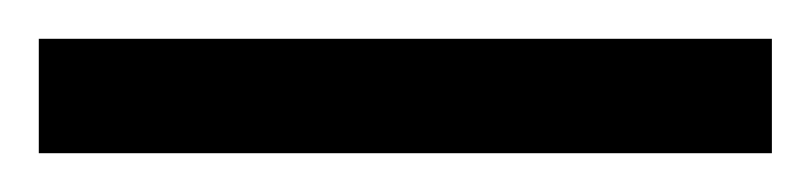

<svg xmlns="http://www.w3.org/2000/svg" viewBox="-25 63 418 99"><path d="M-5 142V83H373V142Z"/></svg>

Font: Noto Serif Thai ExtraCondensed SemiBold
Style: Regular
Weight: 600
Width: 2
Designer: Monotype Design Team
Foundry: Monotype Imaging Inc.
Version: Version 2.001; ttfautohint (v1.8.4.7-5d5b)